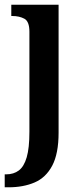

<svg xmlns="http://www.w3.org/2000/svg" viewBox="-28 -556 357 816"><path d="M-8 240V185H-2Q30 185 52 168.5Q74 152 85.5 112.5Q97 73 97 4V-421Q97 -465 75.5 -476.5Q54 -488 24 -488H20V-536H221V8Q221 97 194 148Q167 199 119 219.5Q71 240 9 240Z"/></svg>

Font: Noto Serif Tamil SemiCondensed SemiBold
Style: Italic
Weight: 600
Width: 4
Italic angle: -12°
Designer: Indian Type Foundry, Tom Grace, and the Monotype Design Team
Foundry: Monotype Imaging Inc.
Version: Version 2.003; ttfautohint (v1.8.4.7-5d5b)